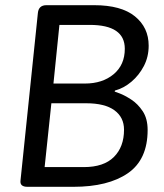

<svg xmlns="http://www.w3.org/2000/svg" viewBox="-20 -720 633 740"><path d="M86 0Q56 0 59 -24L126 -670Q129 -700 159 -700H343Q447 -700 500 -657Q553 -614 553 -544Q553 -501 534.5 -465.5Q516 -430 486.5 -405Q457 -380 423 -371L422 -367Q422 -367 441 -360Q460 -353 485.5 -336.5Q511 -320 530 -291.5Q549 -263 549 -219Q549 -105 473 -52.5Q397 0 263 0ZM186 -398H307Q375 -398 418 -434Q461 -470 461 -532Q461 -624 326 -624H209ZM152 -76H303Q380 -76 419 -115Q458 -154 458 -220Q458 -268 421 -295Q384 -322 312 -322H178Z"/></svg>

Font: Asap
Style: Italic
Weight: 400
Italic angle: -6°
Designer: Pablo Cosgaya
Foundry: Omnibus-Type
Version: Version 3.001; ttfautohint (v1.8.3)